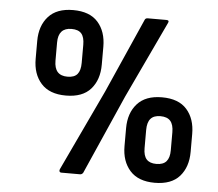

<svg xmlns="http://www.w3.org/2000/svg" viewBox="-49 -718 888 781"><g transform="rotate(5 394.5 -327.5)"><path d="M228 0Q223 0 221 -3.5Q219 -7 221 -13L377 -344L512 -649Q515 -656 524 -656H600Q614 -656 607 -643L460 -331L317 -7Q312 0 305 0ZM219 -314Q152 -314 118 -352Q84 -390 84 -452V-525Q84 -587 118 -625Q152 -663 219 -663Q287 -663 320.5 -625Q354 -587 354 -525V-452Q354 -390 320.5 -352Q287 -314 219 -314ZM219 -391Q247 -391 259.5 -406Q272 -421 272 -452V-526Q272 -557 259.5 -571.5Q247 -586 219 -586Q192 -586 178.5 -571Q165 -556 165 -526V-452Q165 -421 178.5 -406Q192 -391 219 -391ZM610 8Q543 8 509 -30Q475 -68 475 -130V-203Q475 -265 509 -303Q543 -341 610 -341Q678 -341 711.5 -303Q745 -265 745 -203V-130Q745 -68 711.5 -30Q678 8 610 8ZM610 -69Q638 -69 651 -84Q664 -99 664 -129V-203Q664 -234 651 -249Q638 -264 610 -264Q583 -264 570 -249Q557 -234 557 -203V-129Q557 -98 570 -83.5Q583 -69 610 -69Z"/></g></svg>

Font: Sofia Sans Condensed
Style: Bold Italic
Weight: 700
Italic angle: -9°
Version: Version 4.100